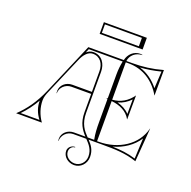

<svg xmlns="http://www.w3.org/2000/svg" viewBox="-167 -963 1319 1327"><g transform="rotate(20 492.5 -299.5)"><path d="M689 -713V-799H373V-713ZM657 -725H385V-787H657ZM651.6 -309.8C686.8 -319.5 717.6 -338.8 742.8 -365.3L742.2 -258.5C717.8 -284.9 686.8 -300.7 651.6 -309.8ZM723.6 -11.2C798.9 -31.8 863.1 -75.7 902.2 -136.3L895.2 13.9C836.6 -4.2 781.8 -9.5 723.6 -11.2ZM714.3 -590C764.9 -593.3 812.9 -601.1 863.9 -614.3L857.2 -489.7C819.3 -538.2 770.7 -572.6 714.3 -590ZM472 -169V-470C472 -528 439.6 -580 377 -580C357.5 -580 340.9 -572.1 326.8 -559.8L338.9 -588H588C581.3 -554.3 578 -524.3 578 -490V-315C578 -312.5 573.3 -310.8 568 -310C573.3 -309.2 578 -307.5 578 -305V-140C578 -94.7 579.2 -56.2 588 -12H539.9C506.4 -46.9 472 -85.8 472 -169ZM141.6 -138.2C141.6 -90.6 156.6 -50.3 185.5 -12H47.4C81.9 -47.5 113.6 -89 141.6 -138.2ZM297 -494C314.5 -534.8 341.4 -568 377 -568C431.1 -568 460 -524.1 460 -470V-318H315C269 -318 231.9 -284 231.9 -242C231.9 -237 231.9 -232 232.9 -226H234.9C234.9 -268.5 271 -303 315 -303H460V-169C460 -88.3 491.4 -46.8 523.3 -12H439C393 -12 355.6 22 355.6 63.9C355.6 69 356.1 74.4 357 80H359C359 36 394.8 0 439 0H534.5C563.6 30.9 590 59.2 590 110C590 153.1 557 188 516.3 188C476.4 188 444 159.8 444 125C444 101.8 461 83 482 83V79C454.4 79 432 99.6 432 125C432 166.4 469.8 200 516.4 200C563.6 200 602 159.7 602 110C602 57.6 578.4 28.6 551.4 0H652C742.9 0 821.4 1 906 30L925 -217H924C892.4 -89.3 767.2 -10 622 -10H610V-305C671.9 -298.5 725.1 -273.9 753 -223H754L755 -398H754C719.1 -348.3 669.9 -318.9 610 -315V-590H632C735 -590 821.7 -534.5 874 -443H875L876 -630C799.3 -608.7 731.7 -600 652 -600H610.8C615.2 -642.5 653.6 -675.7 700.3 -675.7V-677.7C694.7 -678.8 690 -679.7 684.3 -679.7C639.1 -679.7 601.5 -646.2 592 -600H331L168 -219C128.3 -126.3 76 -54 19 -1L20 0H206L207 -1C176 -45 159.4 -95.5 159.4 -147.4C159.4 -171.3 167.7 -193 177.2 -215.1Z"/></g></svg>

Font: SortefaxS01
Style: Medium
Weight: 500
Designer: gluk
Foundry: gluk
Version: Version 0.261